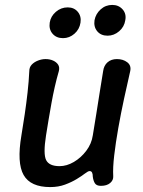

<svg xmlns="http://www.w3.org/2000/svg" viewBox="-20 -750 580 780"><path d="M440 -34Q441 -18 427.5 -6.5Q414 5 390 5Q372 5 365.5 -5.5Q359 -16 357 -32Q357 -43 354 -49Q351 -55 344 -55Q338 -55 325 -45Q312 -35 291.5 -22.5Q271 -10 244 0Q217 10 184 10Q104 10 76 -39Q48 -88 67 -200Q74 -242 80.5 -286Q87 -330 92 -374.5Q97 -419 99 -461Q99 -477 109 -487.5Q119 -498 134.5 -504Q150 -510 165 -510Q182 -510 195.5 -504Q209 -498 216 -487.5Q223 -477 219 -461Q210 -430 202.5 -397Q195 -364 189 -330.5Q183 -297 177.5 -264.5Q172 -232 167 -200Q155 -124 167.5 -99.5Q180 -75 222 -75Q251 -75 280 -92Q309 -109 330.5 -137.5Q352 -166 357 -200Q364 -242 371 -286Q378 -330 385 -374.5Q392 -419 399 -461Q402 -484 417 -497Q432 -510 455 -510Q480 -510 497 -497Q514 -484 509 -461Q497 -409 484 -349Q471 -289 460.5 -229.5Q450 -170 444 -119Q438 -68 440 -34ZM236 -595Q209 -595 193.5 -613Q178 -631 182 -658Q186 -684 207 -702Q228 -720 255 -720Q281 -720 296 -702Q311 -684 307 -658Q303 -631 282.5 -613Q262 -595 236 -595ZM417 -605Q390 -605 375 -623Q360 -641 364 -668Q369 -694 389 -712Q409 -730 436 -730Q462 -730 478 -712Q494 -694 489 -668Q485 -641 464 -623Q443 -605 417 -605Z"/></svg>

Font: Winky Sans
Style: Italic
Weight: 400
Italic angle: -8.97852°
Designer: Simon Atzbach
Foundry: typofactur
Version: Version 1.205